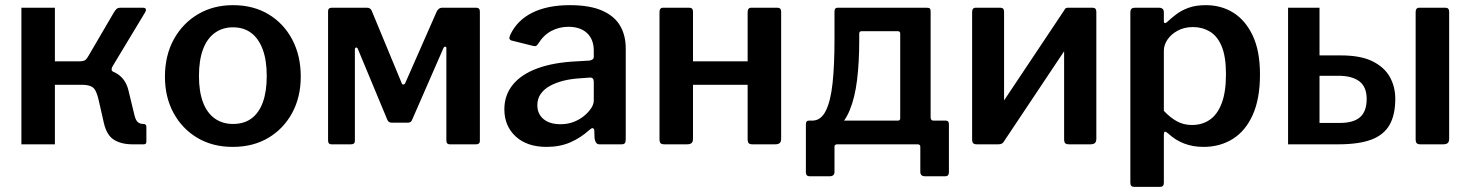

<svg xmlns="http://www.w3.org/2000/svg" viewBox="-20 -560 5712 745"><path d="M63 0V-530H193V-322H311L360 -294Q411 -291 439.5 -270.5Q468 -250 478 -211L502 -112Q507 -92 515.5 -85.5Q524 -79 536 -79Q548 -79 548 -68V-11Q548 -5 545.5 -2.5Q543 0 537 0H494Q451 0 422.5 -17.5Q394 -35 383 -83L363 -171Q354 -211 340 -221Q326 -231 299 -231H193V0ZM286 -270V-322Q305 -322 311.5 -327.5Q318 -333 325 -346L422 -512Q427 -520 432 -525Q437 -530 448 -530H534Q543 -530 545.5 -525.5Q548 -521 543 -512L417 -303Q413 -296 413 -290.5Q413 -285 420 -281Z M883 10Q805 10 746 -25Q687 -60 653.5 -121.5Q620 -183 620 -262Q620 -345 654.5 -407.5Q689 -470 748.5 -505Q808 -540 884 -540Q963 -540 1022 -504.5Q1081 -469 1114 -406.5Q1147 -344 1147 -263Q1147 -183 1113.5 -121.5Q1080 -60 1021 -25Q962 10 883 10ZM884 -79Q927 -79 956 -100.5Q985 -122 1000 -163.5Q1015 -205 1015 -265Q1015 -326 999.5 -368Q984 -410 955 -432Q926 -454 884 -454Q843 -454 813 -432Q783 -410 767.5 -368Q752 -326 752 -265Q752 -205 767.5 -163.5Q783 -122 813 -100.5Q843 -79 884 -79Z M1266 0Q1253 0 1253 -15V-517Q1253 -530 1268 -530H1404Q1417 -530 1422 -519L1538 -239Q1540 -232 1545 -232Q1550 -232 1553 -239L1674 -514Q1677 -521 1682.5 -525.5Q1688 -530 1696 -530H1828Q1842 -530 1842 -515V-13Q1842 0 1827 0H1725Q1712 0 1712 -15V-373Q1712 -379 1707.5 -379Q1703 -379 1700 -372L1579 -95Q1575 -84 1563 -84H1499Q1488 -84 1483 -95L1369 -369Q1367 -376 1362 -375.5Q1357 -375 1357 -368V-13Q1357 0 1342 0Z M2266 -55Q2233 -25 2192.5 -7.5Q2152 10 2101 10Q2025 10 1981 -30.5Q1937 -71 1937 -136Q1937 -191 1970 -231.5Q2003 -272 2066 -295Q2129 -318 2218 -322L2268 -325Q2273 -326 2278.5 -329Q2284 -332 2284 -340V-363Q2284 -407 2258 -431.5Q2232 -456 2185 -456Q2151 -456 2120.5 -440.5Q2090 -425 2068 -390Q2064 -384 2060.5 -382Q2057 -380 2048 -382L1964 -403Q1959 -405 1957 -409Q1955 -413 1960 -425Q1987 -482 2046 -511Q2105 -540 2191 -540Q2268 -540 2316 -519Q2364 -498 2386 -460.5Q2408 -423 2408 -372V-20Q2408 -9 2404.5 -4.5Q2401 0 2391 0H2306Q2297 0 2292.5 -7Q2288 -14 2287 -24L2286 -54Q2283 -71 2266 -55ZM2284 -242Q2284 -260 2269 -259L2228 -256Q2195 -254 2165.5 -246.5Q2136 -239 2113.5 -226.5Q2091 -214 2078 -195.5Q2065 -177 2065 -152Q2065 -118 2089 -98Q2113 -78 2155 -78Q2183 -78 2206 -87Q2229 -96 2246 -110Q2263 -124 2273.5 -139.5Q2284 -155 2284 -171V-242Z M2669 -514V-22Q2669 -10 2663.5 -5Q2658 0 2645 0H2558Q2547 0 2543 -4.5Q2539 -9 2539 -18V-513Q2539 -530 2553 -530H2655Q2669 -530 2669 -514ZM3011 -514V-22Q3011 -10 3005.5 -5Q3000 0 2987 0H2900Q2889 0 2885 -4.5Q2881 -9 2881 -18V-513Q2881 -530 2895 -530H2997Q3011 -530 3011 -514ZM2579 -231Q2563 -231 2563 -246V-309Q2563 -322 2578 -322H2945Q2960 -322 2960 -309V-246Q2960 -231 2943 -231Z M3123 124Q3114 124 3110.5 120Q3107 116 3107 109V-78Q3107 -92 3119 -92H3464Q3473 -92 3473 -101V-430Q3473 -439 3463 -439H3324Q3314 -439 3314 -430L3218 -516Q3218 -530 3230 -530H3575Q3585 -530 3588 -527Q3591 -524 3591 -515V-105Q3591 -92 3602 -92H3650Q3662 -92 3662 -78V109Q3662 116 3658.5 120Q3655 124 3646 124H3570Q3551 124 3551 107V9Q3551 0 3540 0H3229Q3218 0 3218 9V107Q3218 124 3199 124ZM3134 -40 3132 -92Q3165 -92 3184 -129.5Q3203 -167 3210.5 -237Q3218 -307 3218 -404V-516H3314V-402Q3314 -318 3305.5 -249Q3297 -180 3276.5 -131Q3256 -82 3221 -57.5Q3186 -33 3134 -40Z M3876 -514V-22Q3876 -10 3870.5 -5Q3865 0 3852 0H3771Q3760 0 3756 -4.5Q3752 -9 3752 -18V-513Q3752 -530 3766 -530H3862Q3876 -530 3876 -514ZM4234 -514V-22Q4234 -10 4228.5 -5Q4223 0 4210 0H4129Q4117 0 4113 -4.5Q4109 -9 4109 -18V-513Q4109 -530 4124 -530H4220Q4234 -530 4234 -514ZM4112 -524 4187 -478 3872 -6 3797 -52Z M4477 -530Q4496 -530 4496 -512V-478Q4496 -471 4500 -470.5Q4504 -470 4509 -475Q4524 -489 4543.5 -504Q4563 -519 4591 -529.5Q4619 -540 4659 -540Q4719 -540 4766 -510.5Q4813 -481 4841 -421.5Q4869 -362 4869 -271Q4869 -177 4841 -114.5Q4813 -52 4763.5 -21Q4714 10 4650 10Q4609 10 4575 -3Q4541 -16 4514 -41Q4504 -50 4500 -49Q4496 -48 4496 -35V149Q4496 165 4482 165H4380Q4366 165 4366 149V-510Q4366 -521 4370 -525.5Q4374 -530 4386 -530H4477ZM4496 -130Q4519 -105 4545.5 -90Q4572 -75 4605 -75Q4645 -75 4674.5 -95.5Q4704 -116 4720.5 -159.5Q4737 -203 4737 -272Q4737 -340 4720.5 -380Q4704 -420 4674.5 -437.5Q4645 -455 4609 -455Q4576 -455 4550.5 -441.5Q4525 -428 4510.5 -407Q4496 -386 4496 -363V-130Z M4978 0V-530H5100V-345H5183Q5260 -345 5306 -322Q5352 -299 5373 -261Q5394 -223 5394 -177Q5394 -114 5371.5 -75Q5349 -36 5300.5 -18Q5252 0 5172 0ZM5100 -83H5179Q5232 -83 5257.5 -105.5Q5283 -128 5283 -176Q5283 -223 5254.5 -244.5Q5226 -266 5173 -266H5100ZM5603 -22Q5603 -10 5597.5 -5Q5592 0 5579 0H5492Q5481 0 5477 -4.5Q5473 -9 5473 -18V-513Q5473 -530 5487 -530H5589Q5603 -530 5603 -514Z"/></svg>

Font: Libre Franklin SemiBold
Style: Regular
Weight: 600
Designer: Pablo Impallari, Rodrigo Fuenzalida, Nhung Nguyen
Foundry: Impallari Type
Version: Version 3.000